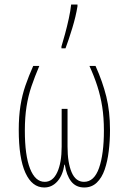

<svg xmlns="http://www.w3.org/2000/svg" viewBox="-20 -820 570 850"><path d="M176 10Q122 10 92.5 -55Q63 -120 63 -245Q63 -304 70.5 -351.5Q78 -399 92.5 -441Q107 -483 127 -528H154Q134 -481 119.5 -438.5Q105 -396 97.5 -348.5Q90 -301 90 -242Q90 -132 113 -73.5Q136 -15 178 -15Q214 -15 233.5 -57.5Q253 -100 253 -171V-338H279V-171Q279 -100 297 -57.5Q315 -15 352 -15Q397 -15 418.5 -76.5Q440 -138 440 -242Q440 -300 432.5 -347.5Q425 -395 411 -438.5Q397 -482 376 -528H403Q434 -459 450.5 -393Q467 -327 467 -244Q467 -197 461.5 -151.5Q456 -106 443.5 -69.5Q431 -33 408.5 -11.5Q386 10 353 10Q316 10 295 -17Q274 -44 267 -91H265Q258 -44 234 -17Q210 10 176 10ZM252 -614Q259 -637 268 -670Q277 -703 284.5 -737.5Q292 -772 295 -800H323V-792Q316 -748 300 -695.5Q284 -643 270 -606H252Z"/></svg>

Font: Noto Sans Mono Condensed Thin
Style: Regular
Weight: 100
Width: 3
Designer: Monotype Design Team
Foundry: Monotype Imaging Inc.
Version: Version 2.014; ttfautohint (v1.8.4.7-5d5b)